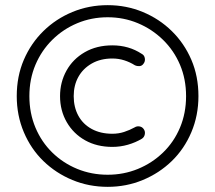

<svg xmlns="http://www.w3.org/2000/svg" viewBox="-20 -723 835 745"><path d="M398 2Q325 2 261 -24.5Q197 -51 148.5 -98Q100 -145 72.5 -210Q45 -275 45 -350Q45 -427 72.5 -491Q100 -555 148.5 -602.5Q197 -650 261 -676.5Q325 -703 398 -703Q470 -703 534 -676.5Q598 -650 646.5 -602.5Q695 -555 722.5 -491Q750 -427 750 -350Q750 -275 722.5 -210Q695 -145 646.5 -98Q598 -51 534 -24.5Q470 2 398 2ZM398 -45Q460 -45 515 -67.5Q570 -90 612.5 -131Q655 -172 678.5 -228Q702 -284 702 -350Q702 -416 678.5 -471.5Q655 -527 612.5 -568.5Q570 -610 515 -633Q460 -656 398 -656Q335 -656 280 -633Q225 -610 183 -568.5Q141 -527 117.5 -471.5Q94 -416 94 -350Q94 -284 117.5 -228Q141 -172 183 -131Q225 -90 280 -67.5Q335 -45 398 -45ZM416 -153Q356 -153 310.5 -178.5Q265 -204 239 -249Q213 -294 213 -350Q213 -404 238 -449Q263 -494 309 -520.5Q355 -547 416 -547Q480 -547 530 -514Q540 -509 542 -497Q544 -485 537 -476Q531 -467 521 -466.5Q511 -466 503 -470Q484 -482 462 -489Q440 -496 416 -496Q370 -496 336 -476.5Q302 -457 284 -424.5Q266 -392 266 -350Q266 -307 284 -274Q302 -241 336 -222.5Q370 -204 416 -204Q440 -204 461.5 -211Q483 -218 503 -229Q511 -234 521 -232.5Q531 -231 537 -223Q544 -214 542 -202.5Q540 -191 531 -185Q506 -170 476.5 -161.5Q447 -153 416 -153Z"/></svg>

Font: zvoove
Style: Regular
Weight: 400
Designer: Vernon Adams (Nunito) & Andrew Paglinawan (Quicksand)
Foundry: zvoove
Version: Version 3.006